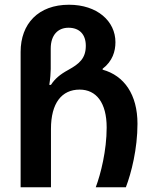

<svg xmlns="http://www.w3.org/2000/svg" viewBox="-20 -790 650 810"><path d="M67 0H195V-246C195 -356 241 -412 316 -412C386 -412 430 -357 430 -252C430 -155 405 -56 384 0H511C534 -60 560 -162 560 -268C560 -391 504 -471 413 -496V-500C455 -532 467 -574 467 -612C467 -701 390 -770 271 -770C142 -770 67 -690 67 -571ZM188 -432C192 -457 194 -483 194 -499V-585C194 -643 225 -673 269 -673C315 -673 342 -645 342 -597C342 -544 315 -521 268 -495C233 -476 211 -457 195 -432Z"/></svg>

Font: Noto Sans Georgian SemiBold
Style: Regular
Weight: 600
Designer: Monotype Design Team, Akaki Razmadze
Foundry: Google LLC
Version: Version 2.005